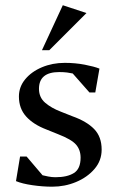

<svg xmlns="http://www.w3.org/2000/svg" viewBox="-20 -702 451 734"><path d="M179.6 11.7Q143 11.7 104 6Q65.1 0.4 41.1 -9.6L56.7 -103.5H81.8L142.6 -32Q150.5 -30.2 164.2 -27.3Q178 -24.5 191.9 -24.5Q237.1 -24.5 262.6 -40.6Q288.1 -56.6 288.1 -99.3Q288.1 -129.1 270.7 -149.1Q253.4 -169.1 202 -189L157.9 -206.8Q107.4 -226 79.9 -256.7Q52.3 -287.3 52.3 -333Q52.3 -369.9 76.4 -399Q100.4 -428.1 140.4 -444.9Q180.4 -461.7 227.6 -461.7Q267.8 -461.7 304 -454.7Q340.2 -447.7 360.2 -439.7L344.3 -348.5H322L258 -421.1Q249.5 -423.1 236.7 -424.8Q223.9 -426.5 206.3 -426.5Q129 -426.5 129 -362.4Q129 -329.4 152.9 -309Q176.7 -288.7 213 -274.9L256.9 -257.5Q311.2 -238.2 339.9 -208.7Q368.6 -179.2 368.6 -130Q368.6 -87.7 341 -55.8Q313.4 -23.9 270.5 -6.1Q227.7 11.7 179.6 11.7ZM140.4 -510.1 220.1 -682 310.6 -652.1 168.4 -510.1Z"/></svg>

Font: Ancizar Serif Light
Style: Regular
Weight: 300
Designer: Cesar Puertas, Viviana Monsalve, Julian Moncada, Julian Prieto, Jose Castro, Felipe Aragon, Mariel Hernandez, Sara Alarc
Version: Version 8.100